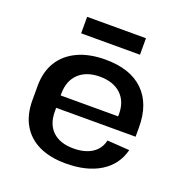

<svg xmlns="http://www.w3.org/2000/svg" viewBox="-130 -836 925 963"><g transform="rotate(20 332.5 -355.0)"><path d="M323 9Q239 9 180 -19Q121 -47 89.5 -101Q58 -155 58 -232V-308Q58 -384 91 -437.5Q124 -491 186 -520Q248 -549 334 -549Q466 -549 536.5 -481Q607 -413 607 -287V-237H160V-303H508L490 -278V-315Q490 -383 449 -421Q408 -459 337 -459Q265 -459 224 -420Q183 -381 183 -312V-218Q183 -149 222.5 -112Q262 -75 333 -75Q394 -75 432.5 -100Q471 -125 481 -171L600 -163Q579 -80 506.5 -35.5Q434 9 323 9ZM487 -719V-631H173V-719Z"/></g></svg>

Font: Pathway Extreme 28pt SemiBold
Style: Regular
Weight: 600
Designer: Eduardo Rodriguez Tunni
Foundry: Eduardo Rodriguez Tunni
Version: Version 1.001;gftools[0.9.26]